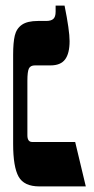

<svg xmlns="http://www.w3.org/2000/svg" viewBox="-20 -667 337 687"><path d="M27 -152V-471Q27 -515 33 -540Q39 -565 58.5 -578.5Q78 -592 116 -592H145Q163 -592 171 -599.5Q179 -607 179 -625V-647H211Q229 -558 229 -520Q229 -476 213 -454.5Q197 -433 161 -433H105Q89 -433 83.5 -422Q78 -411 78 -378V-183Q78 -159 95 -159H249L287 0H121Q66 0 46.5 -35Q27 -70 27 -152Z"/></svg>

Font: Noto Serif Hebrew CondExtraBold
Style: Regular
Weight: 800
Width: 3
Designer: Monotype Design Team
Foundry: Monotype Imaging Inc.
Version: Version 1.000